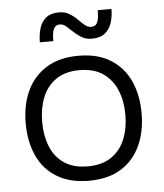

<svg xmlns="http://www.w3.org/2000/svg" viewBox="-52 -772 703 825"><g transform="rotate(-5 299.0 -360.0)"><path d="M299 6Q216 6 160 -28.5Q104 -63 76.5 -124Q49 -185 49 -263Q49 -342 77 -402.5Q105 -463 161 -498Q217 -533 300 -533Q383 -533 438.5 -498Q494 -463 521.5 -402.5Q549 -342 549 -263Q549 -185 521 -124Q493 -63 437.5 -28.5Q382 6 299 6ZM299 -56Q361 -56 401 -83.5Q441 -111 460 -158Q479 -205 479 -263Q479 -321 460 -368Q441 -415 401 -443Q361 -471 299 -471Q237 -471 197 -443Q157 -415 138.5 -368Q120 -321 120 -263Q120 -205 138.5 -158Q157 -111 197 -83.5Q237 -56 299 -56ZM364 -601Q339 -601 320.5 -612Q302 -623 287 -637.5Q272 -652 259 -663Q246 -674 232 -674Q216 -674 208.5 -662Q201 -650 199.5 -634Q198 -618 198 -605H140Q140 -637 148 -664.5Q156 -692 176.5 -709Q197 -726 234 -726Q258 -726 276.5 -715Q295 -704 310 -689Q325 -674 338 -663Q351 -652 365 -652Q383 -652 390 -664Q397 -676 398.5 -692.5Q400 -709 400 -721H459Q459 -690 450.5 -662.5Q442 -635 421.5 -618Q401 -601 364 -601Z"/></g></svg>

Font: Onest Light
Style: Regular
Weight: 300
Designer: Dmitri Voloshin, Andrey Kudryavtsev
Foundry: Dmitri Voloshin, Andrey Kudryavtsev
Version: Version 1.000;gftools[0.9.33]